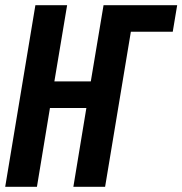

<svg xmlns="http://www.w3.org/2000/svg" viewBox="-27 -718 701 738"><path d="M-7 0H115L165 -303H305L255 0H377L476 -596H637L654 -698H371L322 -405H182L231 -698H109Z"/></svg>

Font: IBM Plex Mono SmBld
Style: Italic
Weight: 600
Italic angle: -9.5°
Monospace: yes
Designer: Mike Abbink, Paul van der Laan, Pieter van Rosmalen
Foundry: Bold Monday
Version: Version 2.004